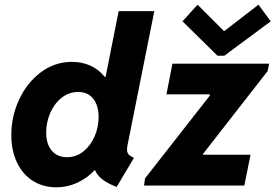

<svg xmlns="http://www.w3.org/2000/svg" viewBox="-20 -800 1187 828"><path d="M390.1 -65.9H388.2Q354.5 -30.8 312.3 -11.5Q270 7.8 222.7 7.8Q167 7.8 123 -19.3Q79.1 -46.4 54 -97.7Q28.8 -148.9 28.8 -217.8Q28.8 -298.3 62.7 -371.1Q96.7 -443.8 156.5 -488.5Q216.3 -533.2 290.5 -533.2Q334.5 -533.2 370.4 -516.6Q406.2 -500 431.2 -469.2H435.5L491.7 -752H645.5L530.3 -175.8Q527.8 -162.6 527.8 -155.3Q527.8 -142.1 534.4 -134.3Q541 -126.5 557.6 -119.1L482.9 6.3Q445.8 -8.3 422.6 -25.6Q399.4 -43 390.1 -65.9ZM405.3 -295.4Q405.3 -344.7 382.3 -374Q359.4 -403.3 316.9 -403.3Q276.9 -403.3 245.4 -378.2Q213.9 -353 196.5 -312.5Q179.2 -272 179.2 -229Q179.2 -178.2 203.4 -150.1Q227.5 -122.1 269 -122.1Q309.1 -122.1 340.1 -147.2Q371.1 -172.4 388.2 -212.4Q405.3 -252.4 405.3 -295.4ZM605.5 -30.8 884.8 -387.7V-393.1H697.8L723.6 -525.4H1140.6L1134.3 -493.7L856 -136.7V-132.8H1060.5L1033.7 0H601.1ZM767.1 -708 832 -779.8 944.8 -667H948.7L1094.7 -779.8L1147.5 -708L947.3 -559.6H918Z"/></svg>

Font: Reddit Sans Vanilla ExtraBold
Style: Italic
Weight: 800
Italic angle: -11.25°
Designer: Stephen Hutchings
Version: Version 1.013